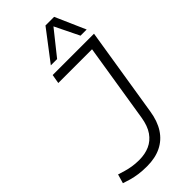

<svg xmlns="http://www.w3.org/2000/svg" viewBox="-315 -973 1038 1038"><g transform="rotate(-45 204.5 -453.5)"><path d="M-26 -18 -11 -70Q8 -64 28 -58Q48 -52 72.5 -48Q97 -44 126 -44Q170 -44 205 -59.5Q240 -75 263.5 -108.5Q287 -142 296 -198L368 -648H110L119 -700H435L353 -188Q343 -123 314.5 -79Q286 -35 240 -12.5Q194 10 131 10Q96 10 68 6Q40 2 17 -4.5Q-6 -11 -26 -18ZM149 -744 281 -917H347L423 -744H376L308 -883L197 -744Z"/></g></svg>

Font: Georama ExtraCondensed Thin Light
Style: Italic
Weight: 300
Italic angle: -9°
Version: Version 1.001